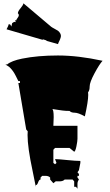

<svg xmlns="http://www.w3.org/2000/svg" viewBox="-20 -1073 672 1170"><path d="M79.1 -948.7Q79.6 -955.1 87.9 -964.8Q101.1 -981.9 88.9 -992.2Q89.4 -1004.4 104.7 -1022.2Q120.1 -1040 123 -1052.7L291.5 -910.2Q296.4 -906.2 310.3 -898.9Q324.2 -891.6 332.8 -886Q341.3 -880.4 347.2 -869.1Q353 -857.9 350.3 -846.7Q347.7 -835.4 341.1 -822.5Q334.5 -809.6 333.5 -804.2L263.2 -824.2V-826.7L243.2 -833Q242.2 -830.6 239.7 -831.1Q237.3 -831.5 233.9 -832L20 -894.5Q31.2 -915.5 33.7 -926.3L43 -922.9L49.3 -911.1L54.2 -932.1L66.4 -939.9L75.7 -938L72.3 -950.7ZM341.3 32.2 319.8 31.7 305.2 43.5 285.6 21V8.8Q275.9 -1.5 256.8 -1.5H237.3L227.1 8.8V21Q218.3 21 212.4 38.1Q206.5 55.2 198.2 55.2V65.4Q193.4 39.1 178.7 -31.2Q147.9 -174.8 147.9 -250.5Q147.9 -265.6 148.9 -272.9L139.6 -284.2L91.8 -567.4H101.6V-579.1H91.8Q90.3 -581.5 85.7 -591.1Q81.1 -600.6 79.6 -603.5Q78.1 -606.4 73.7 -615Q69.3 -623.5 67.1 -627Q64.9 -630.4 60.3 -637.5Q55.7 -644.5 52.5 -647.9Q49.3 -651.4 44.4 -657Q39.6 -662.6 35.2 -666Q20.5 -676.3 12.7 -680.2H23.4Q49.8 -702.6 115.2 -715.8Q210 -734.9 333.3 -734.9Q456.5 -734.9 605 -702.6Q585.4 -681.2 555.9 -626.2Q526.4 -571.3 526.4 -546.4Q526.4 -521.5 516.6 -510.7L517.6 -494.6Q517.6 -455.6 497.1 -363.8Q456.5 -386.2 435.1 -386.2Q413.6 -386.2 403.8 -397Q377.9 -397 359.6 -399.7Q341.3 -402.3 324.5 -404.8Q307.6 -407.2 298.3 -408.7Q307.1 -403.8 307.1 -359.4L305.2 -306.6H452.1V-227.5Q452.1 -212.9 445.8 -181.9Q439.5 -150.9 432.1 -148.4L403.8 -171.4H315.4L305.2 -160.6V-80.1L315.4 -72.3L324.2 -80.1L315.4 -103.5Q338.4 -103 389.9 -97.7Q441.4 -92.3 469.7 -92.3V-80.1L460.9 -35.6L452.1 -23.4L460.9 -12.7V-1.5H452.1V8.8L460.9 21Q452.1 33.2 452.1 46.9V77.1L443.4 65.4H432.1V32.2L422.4 21H374Q364.3 32.2 341.3 32.2Z"/></svg>

Font: Butcherman
Style: Regular
Weight: 400
Version: Version 001.003